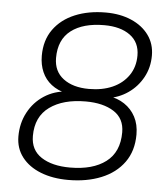

<svg xmlns="http://www.w3.org/2000/svg" viewBox="-52 -759 704 814"><g transform="rotate(5 300.0 -352.5)"><path d="M268 8Q202 8 151 -12Q100 -32 71 -69.5Q42 -107 42 -158Q42 -214 66.5 -260Q91 -306 134 -334Q177 -362 231 -365L229 -357Q191 -366 164.5 -386.5Q138 -407 124.5 -438Q111 -469 111 -507Q111 -573 144 -619Q177 -665 234.5 -689Q292 -713 366 -713Q427 -713 474.5 -692.5Q522 -672 549 -635Q576 -598 576 -548Q576 -497 553 -455Q530 -413 491 -386Q452 -359 403 -352L405 -362Q446 -356 476 -336Q506 -316 523 -284Q540 -252 540 -209Q540 -139 505 -90.5Q470 -42 408.5 -17Q347 8 268 8ZM271 -45Q368 -45 423.5 -87Q479 -129 479 -213Q479 -272 433.5 -301Q388 -330 314 -330Q218 -330 160.5 -288.5Q103 -247 103 -165Q103 -105 149 -75Q195 -45 271 -45ZM322 -384Q379 -384 422 -403Q465 -422 490 -458Q515 -494 515 -543Q515 -599 474 -629Q433 -659 364 -659Q274 -659 223 -620Q172 -581 172 -503Q172 -446 213 -415Q254 -384 322 -384Z"/></g></svg>

Font: Nunito Sans 12pt Light
Style: Italic
Weight: 300
Italic angle: -9°
Designer: Vernon Adams
Foundry: Vernon Adams
Version: Version 3.101;gftools[0.9.27]